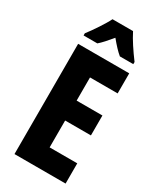

<svg xmlns="http://www.w3.org/2000/svg" viewBox="-231 -1004 895 1077"><g transform="rotate(30 217.0 -465.0)"><path d="M293 -930H160C143 -894 94 -821 65 -784V-770H154C173 -786 198 -814 226 -848C254 -814 278 -788 300 -770H387V-784C349 -835 315 -886 293 -930ZM393 0V-131H214V-305H381V-434H214V-584H393V-714H62V0Z"/></g></svg>

Font: Noto Sans Thai Looped ExtraCondensed ExtraBold
Style: Regular
Weight: 800
Width: 2
Designer: Sasikarn Vongin, Ben Mitchell
Foundry: The Fontpad Ltd
Version: Version 1.001